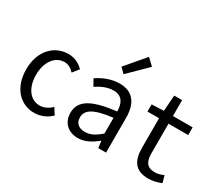

<svg xmlns="http://www.w3.org/2000/svg" viewBox="-144 -1231 1851 1603"><g transform="rotate(30 781.5 -429.5)"><path d="M295 13C356 13 413 -11 457 -54L418 -115C388 -84 348 -63 304 -63C214 -63 152 -146 152 -271C152 -396 217 -482 306 -482C344 -482 373 -463 400 -435L447 -494C411 -529 366 -557 301 -557C171 -557 58 -453 58 -271C58 -92 162 13 295 13Z M717 13C784 13 845 -22 897 -65H900L908 0H983V-334C983 -469 928 -557 795 -557C707 -557 631 -518 582 -486L617 -423C660 -452 717 -481 780 -481C869 -481 892 -414 892 -344C661 -318 559 -259 559 -141C559 -43 626 13 717 13ZM743 -61C689 -61 647 -85 647 -147C647 -217 709 -262 892 -283V-132C839 -85 795 -61 743 -61ZM782 -640 957 -812 894 -872 736 -686Z M1393 12C1434 12 1480 2 1519 -15L1500 -82C1472 -68 1444 -61 1414 -61C1340 -61 1314 -106 1314 -184V-470H1504V-544H1314V-697H1238L1227 -544L1111 -539V-470H1223V-186C1223 -67 1265 12 1393 12Z"/></g></svg>

Font: Noto Sans Mono CJK HK
Style: Regular
Weight: 400
Designer: Ryoko NISHIZUKA 西塚涼子 (kana, bopomofo & ideographs); Paul D. Hunt (Latin, Greek & Cyrillic); Sandoll Communications 산돌커뮤니
Foundry: Adobe
Version: Version 2.004;hotconv 1.0.118;makeotfexe 2.5.65603